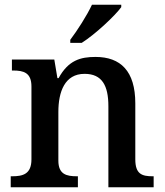

<svg xmlns="http://www.w3.org/2000/svg" viewBox="-20 -786 692 806"><path d="M275 -619V-606H323C380 -642 464 -721 489 -756V-766H366C345 -721 304 -657 275 -619ZM25 0H307V-46H303C259 -46 225 -54 225 -112V-316C225 -401 252 -476 335 -476C409 -476 435 -426 435 -340V0H625V-46H621C576 -46 548 -55 548 -117V-352C548 -488 486 -547 381 -547C318 -547 267 -533 226 -458H221L208 -536H30V-490H35C79 -490 112 -481 112 -423V-117C112 -55 76 -46 31 -46H25Z"/></svg>

Font: Noto Naskh Arabic UI Medium
Style: Regular
Weight: 500
Designer: Monotype Design Team, David Williams, Mohamad Dakak and Nizar Qandah
Foundry: Monotype Imaging Inc.
Version: Version 2.014